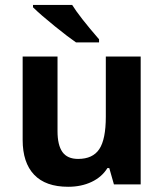

<svg xmlns="http://www.w3.org/2000/svg" viewBox="-20 -731 650 761"><path d="M431.6 0 413.1 -64.9H405.8Q383.8 -29.3 343 -10Q302.2 9.3 250 9.3Q160.6 9.3 115.2 -38.6Q69.8 -86.4 69.8 -176.3V-506.8H208V-210.9Q208 -155.8 227.5 -128.4Q247.1 -101.1 289.6 -101.1Q347.7 -101.1 373.5 -139.9Q399.4 -178.7 399.4 -268.6V-506.8H537.6V0ZM281.2 -563Q252.4 -582.5 197 -627.2Q141.6 -671.9 110.8 -702.1V-711.4H266.1Q294.4 -665.5 372.6 -575.2V-563Z"/></svg>

Font: Bpm'online Open Sans
Style: Bold
Weight: 700
Foundry: Ascender Corporation
Version: Version 1.10